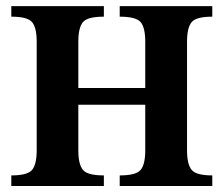

<svg xmlns="http://www.w3.org/2000/svg" viewBox="-20 -619 743 639"><path d="M686.5 0H378.4V-35.2Q433.1 -35.2 448.2 -53.7Q463.4 -72.3 463.4 -118.2V-270.5H240.7V-118.2Q240.7 -72.3 255.9 -53.7Q271 -35.2 325.7 -35.2V0H17.6V-35.2Q71.8 -35.2 86.9 -53.7Q102.1 -72.3 102.1 -118.2V-480.5Q102.1 -526.9 86.9 -545.2Q71.8 -563.5 17.6 -563.5V-598.6H325.7V-563.5Q271 -563.5 255.9 -545.2Q240.7 -526.9 240.7 -480.5V-326.2H463.4V-480.5Q463.4 -526.9 448.2 -545.2Q433.1 -563.5 378.4 -563.5V-598.6H686.5V-563.5Q632.8 -563.5 617.7 -545.2Q602.5 -526.9 602.5 -480.5V-118.2Q602.5 -72.3 617.7 -53.7Q632.8 -35.2 686.5 -35.2Z"/></svg>

Font: Scheherazade New
Style: Bold
Weight: 700
Designer: SIL International
Foundry: SIL International
Version: Version 4.000